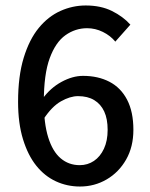

<svg xmlns="http://www.w3.org/2000/svg" viewBox="-20 -669 546 701"><path d="M272 12Q225 12 184 -7Q143 -26 112.5 -64Q82 -102 64 -160.5Q46 -219 46 -297Q46 -391 66.5 -458Q87 -525 121.5 -567Q156 -609 200.5 -629Q245 -649 293 -649Q348 -649 388.5 -629Q429 -609 456 -579L401 -517Q383 -539 355.5 -552.5Q328 -566 298 -566Q255 -566 219 -540.5Q183 -515 161.5 -456.5Q140 -398 140 -297Q140 -219 156 -167.5Q172 -116 201.5 -91Q231 -66 271 -66Q300 -66 323 -81.5Q346 -97 359.5 -126Q373 -155 373 -195Q373 -235 360.5 -262Q348 -289 324 -303.5Q300 -318 265 -318Q236 -318 202.5 -299Q169 -280 139 -234L135 -308Q164 -348 204.5 -370Q245 -392 283 -392Q338 -392 379.5 -370.5Q421 -349 444 -305Q467 -261 467 -195Q467 -133 440.5 -86.5Q414 -40 369.5 -14Q325 12 272 12Z"/></svg>

Font: Assistant ExtraLight SemiBold
Style: Regular
Weight: 600
Version: Version 3.000